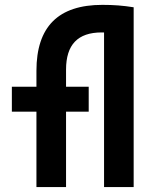

<svg xmlns="http://www.w3.org/2000/svg" viewBox="-20 -762 626 782"><path d="M128.4 0H249V-307.1H341.3V-408.7H249V-478.5C249 -580.1 296.9 -629.9 394 -629.9C397.5 -629.9 400.4 -629.9 403.8 -629.9V0H524.4V-732.4H523.9C481 -739.3 442.9 -742.2 397 -742.2C217.3 -742.2 128.4 -653.3 128.4 -473.6V-408.7H28.3V-307.1H128.4Z"/></svg>

Font: Cascadia Code NF SemiBold
Style: Regular
Weight: 600
Monospace: yes
Designer: Aaron Bell
Foundry: Saja Typeworks
Version: Version 2404.023